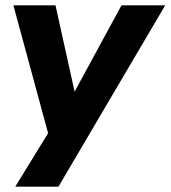

<svg xmlns="http://www.w3.org/2000/svg" viewBox="-20 -516 636 716"><path d="M37 180 177 -48 169 16 30 -496H187L264 -148H244L433 -496H596L198 180Z"/></svg>

Font: Nunito Sans 10pt ExtraBold
Style: Italic
Weight: 800
Italic angle: -9°
Designer: Vernon Adams
Foundry: Vernon Adams
Version: Version 3.101;gftools[0.9.27]